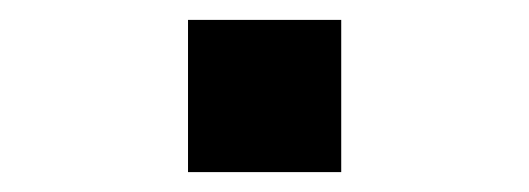

<svg xmlns="http://www.w3.org/2000/svg" viewBox="-20 -173 532 193"><path d="M169 -153H323V0H169Z"/></svg>

Font: Enso
Style: Bold
Weight: 700
Designer: Coji Morishita
Foundry: UNDERFOREST DESIGN
Version: Version 1.000